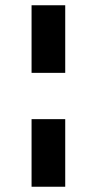

<svg xmlns="http://www.w3.org/2000/svg" viewBox="-20 -715 368 730"><path d="M100 -695H228V-438H100ZM228 -262V-5H100V-262Z"/></svg>

Font: Von Semi
Style: Regular
Weight: 600
Version: Version 4.000; ttfautohint (v1.8.4.7-5d5b)